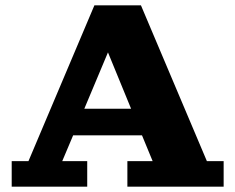

<svg xmlns="http://www.w3.org/2000/svg" viewBox="-20 -702 885 722"><path d="M24 0V-96H87L335 -682H510L758 -96H821V0H459V-96H554L514 -193H255L214 -96H308V0ZM297 -293H473L386 -505Z"/></svg>

Font: Montagu Slab 16pt
Style: Bold
Weight: 700
Designer: Florian Karsten
Foundry: Florian Karsten
Version: Version 1.000; ttfautohint (v1.8.3)